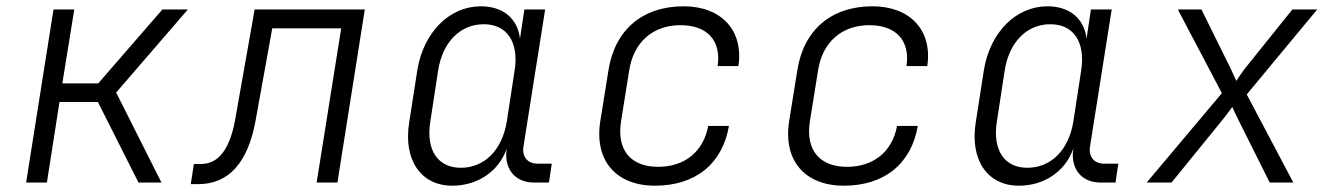

<svg xmlns="http://www.w3.org/2000/svg" viewBox="-20 -580 4240 610"><path d="M63 0H129L169 -256H291L420 0H493L349 -286L577 -550H496L292 -315H178L216 -550H150Z M586 5H610C707 5 768 -64 792 -197L845 -490H1064L986 0H1052L1139 -550H789L727 -199C710 -106 674 -59 619 -59H596Z M1417 10C1498 10 1565 -36 1590 -108C1580 -45 1615 0 1677 0H1724L1733 -60H1688C1657 -60 1638 -81 1643 -114L1712 -550H1646L1632 -457C1625 -520 1579 -560 1508 -560C1408 -560 1326 -478 1306 -358L1280 -191C1261 -72 1317 10 1417 10ZM1444 -47C1371 -47 1333 -103 1347 -193L1372 -356C1386 -446 1442 -503 1517 -503C1591 -503 1629 -446 1615 -356L1590 -193C1575 -103 1519 -47 1444 -47Z M2061 10C2189 10 2275 -59 2296 -180H2230C2215 -98 2155 -50 2071 -50C1984 -50 1939 -103 1953 -194L1979 -356C1993 -447 2055 -500 2142 -500C2226 -500 2272 -452 2260 -370H2326C2343 -483 2272 -560 2152 -560C2021 -560 1933 -485 1913 -356L1887 -194C1868 -70 1937 10 2061 10Z M2661 10C2789 10 2875 -59 2896 -180H2830C2815 -98 2755 -50 2671 -50C2584 -50 2539 -103 2553 -194L2579 -356C2593 -447 2655 -500 2742 -500C2826 -500 2872 -452 2860 -370H2926C2943 -483 2872 -560 2752 -560C2621 -560 2533 -485 2513 -356L2487 -194C2468 -70 2537 10 2661 10Z M3217 10C3298 10 3365 -36 3390 -108C3380 -45 3415 0 3477 0H3524L3533 -60H3488C3457 -60 3438 -81 3443 -114L3512 -550H3446L3432 -457C3425 -520 3379 -560 3308 -560C3208 -560 3126 -478 3106 -358L3080 -191C3061 -72 3117 10 3217 10ZM3244 -47C3171 -47 3133 -103 3147 -193L3172 -356C3186 -446 3242 -503 3317 -503C3391 -503 3429 -446 3415 -356L3390 -193C3375 -103 3319 -47 3244 -47Z M3623 0H3702L3863 -198C3874 -211 3887 -230 3895 -240C3899 -230 3909 -211 3915 -198L4014 0H4089L3941 -280L4165 -550H4086L3935 -362C3926 -350 3914 -333 3908 -323C3903 -333 3896 -349 3890 -362L3797 -550H3722L3862 -284Z"/></svg>

Font: JetBrains Mono ExtraLight
Style: Italic
Weight: 240
Italic angle: -9°
Monospace: yes
Designer: Philipp Nurullin, Konstantin Bulenkov
Foundry: JetBrains
Version: Version 2.305